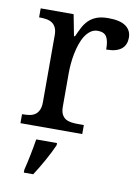

<svg xmlns="http://www.w3.org/2000/svg" viewBox="-86 -604 643 883"><g transform="rotate(10 235.5 -162.5)"><path d="M321.8 0H33.2V-42H36.1Q53.2 -42 68.1 -44.4Q83 -46.9 94 -54.4Q105 -62 111.6 -76.2Q118.2 -90.3 118.2 -113.8V-425.8Q118.2 -447.8 111.6 -461.2Q105 -474.6 93.8 -481.9Q82.5 -489.3 67.6 -491.7Q52.7 -494.1 36.1 -494.1H33.2V-536.1H187L206.1 -437H210.9Q220.7 -459.5 231 -479.2Q241.2 -499 256.1 -513.9Q271 -528.8 293 -537.4Q314.9 -545.9 348.1 -545.9Q402.8 -545.9 429.4 -526.9Q456.1 -507.8 456.1 -473.1Q456.1 -457.5 450.9 -444.3Q445.8 -431.2 434.6 -421.6Q423.3 -412.1 405.8 -407Q388.2 -401.9 362.8 -401.9Q362.8 -443.4 351.1 -461.7Q339.4 -480 310.1 -480Q291.5 -480 276.9 -469.5Q262.2 -459 251.2 -441.7Q240.2 -424.3 232.7 -401.9Q225.1 -379.4 220.5 -355.7Q215.8 -332 213.9 -308.6Q211.9 -285.2 211.9 -266.1V-108.9Q211.9 -86.9 218.5 -73.5Q225.1 -60.1 236.3 -53.2Q247.6 -46.4 262.5 -44.2Q277.3 -42 293.9 -42H321.8ZM87.9 208Q96.2 174.8 104 136Q111.8 97.2 117.7 61H214.8V70.8Q208 86.4 198.2 106Q188.5 125.5 177 146Q165.5 166.5 153.8 186Q142.1 205.6 131.8 221.2H87.9Z"/></g></svg>

Font: Noto Serif
Style: Regular
Weight: 400
Designer: Monotype Design team
Foundry: Monotype Imaging Inc.
Version: Version 1.02